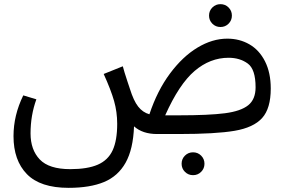

<svg xmlns="http://www.w3.org/2000/svg" viewBox="-20 -645 1378 924"><path d="M986 -570Q986 -593 1002 -609Q1018 -625 1041 -625Q1064 -625 1080 -609Q1096 -593 1096 -570Q1096 -547 1080 -531Q1064 -515 1041 -515Q1018 -515 1002 -531Q986 -547 986 -570ZM1283 -219Q1283 -123 1241.5 -77Q1200 -31 1109 -15.5Q1018 0 840 0H736Q666 0 625 -37Q621 73 584.5 138Q548 203 480.5 231Q413 259 310 259Q174 259 109.5 193Q45 127 45 10Q45 -90 92 -186L155 -167Q127 -90 127 -3Q127 76 171.5 122.5Q216 169 318 169Q401 169 450.5 147.5Q500 126 522 78.5Q544 31 544 -49Q544 -106 529 -159Q514 -212 479 -289L571 -326Q577 -302 593 -254L605 -218Q623 -160 645 -132Q667 -104 699 -95Q737 -209 798 -291Q859 -373 930.5 -416Q1002 -459 1074 -459Q1133 -459 1180.5 -431.5Q1228 -404 1255.5 -349.5Q1283 -295 1283 -219ZM1210 -225Q1210 -312 1172 -339.5Q1134 -367 1080 -367Q991 -367 916.5 -303.5Q842 -240 775 -90H840Q986 -90 1062.5 -100Q1139 -110 1174.5 -138.5Q1210 -167 1210 -225ZM964 143Q964 166 948 182Q932 198 909 198Q886 198 870 182Q854 166 854 143Q854 120 870 104Q886 88 909 88Q932 88 948 104Q964 120 964 143Z"/></svg>

Font: Fira GO
Style: Regular
Weight: 400
Designer: Carrois Corporate
Foundry: Carrois Corporate GbR
Version: Version 0.300